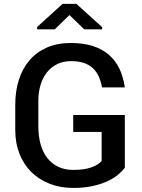

<svg xmlns="http://www.w3.org/2000/svg" viewBox="-20 -938 718 969"><path d="M495.5 -790H405L330.5 -862L256.5 -790H167.5V-802L296 -918.5H365.5L495.5 -801ZM350.5 10.5Q285 10.5 231 -10.5Q177 -31.5 138.2 -69.8Q99.5 -108 78.2 -162Q57 -216 57 -282V-410Q57 -477.5 75 -534.5Q93 -591.5 128.2 -633Q163.5 -674.5 216 -697.8Q268.5 -721 337 -721Q400.5 -721 448.2 -705.8Q496 -690.5 529.5 -661.5Q563 -632.5 582.8 -591Q602.5 -549.5 610 -497H495Q489 -528.5 477.8 -553Q466.5 -577.5 448 -594.5Q429.5 -611.5 402.8 -620.5Q376 -629.5 339 -629.5Q299.5 -629.5 268.8 -614.5Q238 -599.5 216.8 -572.8Q195.5 -546 184.5 -509.2Q173.5 -472.5 173.5 -429.5V-300.5Q173.5 -252.5 184.2 -212.2Q195 -172 217 -142.8Q239 -113.5 272.2 -97Q305.5 -80.5 350.5 -80.5Q404 -80.5 439.5 -92.8Q475 -105 493 -125.5V-272H349.5V-357.5H610V-92Q595 -71.5 571.5 -53Q548 -34.5 515.8 -20.5Q483.5 -6.5 442.2 2Q401 10.5 350.5 10.5Z"/></svg>

Font: Roberto Sans Medium
Style: Regular
Weight: 500
Designer: Google (font) & Cristiano Sobral (main changes)
Version: Version 1.000;October 12, 2021;FontCreator 14.0.0.2814 64-bi